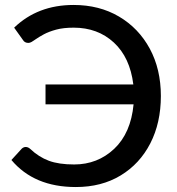

<svg xmlns="http://www.w3.org/2000/svg" viewBox="-20 -746 714 774"><path d="M285.5 8Q117.5 8 26 -101L68 -147Q75.5 -153.5 83.5 -153.5Q93.5 -153.5 102 -145.5Q136.5 -113 176.8 -98Q217 -83 279 -83Q373.5 -83 440.5 -146.2Q507.5 -209.5 518.5 -325.5H163.5V-405.5H517.5Q504 -514.5 439 -574.5Q374 -634.5 277 -634.5Q235.5 -634.5 206.2 -626.5Q177 -618.5 157 -607.8Q137 -597 123.5 -587.5Q114.5 -581 107.5 -577Q100.5 -573 94.5 -573Q79 -573 72 -585.5L37 -634.5Q132 -726 276.5 -726Q380.5 -726 459.8 -679.2Q539 -632.5 583.8 -549.8Q628.5 -467 628.5 -359Q628.5 -251 586 -168.2Q543.5 -85.5 466.5 -38.8Q389.5 8 285.5 8Z"/></svg>

Font: Verano Sans Medium
Style: Regular
Weight: 500
Designer: Lukasz Dziedzic with Adam Twardoch and Botio Nikoltchev
Foundry: tyPoland Lukasz Dziedzic
Version: Version 3.001;December 28, 2019;FontCreator 12.0.0.2547 64-b